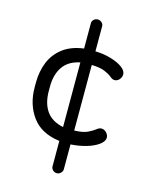

<svg xmlns="http://www.w3.org/2000/svg" viewBox="-102 -761 621 789"><g transform="rotate(15 208.5 -367.0)"><path d="M216 -40Q206 -40 199 -47Q192 -54 192 -63V-171Q113 -181 75 -233Q37 -285 37 -358V-377Q37 -425 53 -464.5Q69 -504 103.5 -530.5Q138 -557 192 -564V-672Q192 -681 199 -687.5Q206 -694 216 -694Q225 -694 232.5 -687.5Q240 -681 240 -672V-565Q277 -564 308 -554.5Q339 -545 357 -531.5Q375 -518 375 -502Q375 -495 371 -487.5Q367 -480 360.5 -475.5Q354 -471 346 -471Q337 -471 326.5 -480Q316 -489 296 -497.5Q276 -506 240 -507V-228Q277 -229 296.5 -238.5Q316 -248 326.5 -256.5Q337 -265 346 -265Q359 -265 368 -255Q377 -245 377 -234Q377 -218 357 -203.5Q337 -189 306 -180Q275 -171 240 -169V-63Q240 -54 232.5 -47Q225 -40 216 -40ZM192 -230V-505Q143 -495 120 -461.5Q97 -428 97 -377V-358Q97 -306 120 -273Q143 -240 192 -230Z"/></g></svg>

Font: Dosis ExtraLight
Style: Regular
Weight: 400
Version: Version 3.001; ttfautohint (v1.8.2)